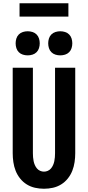

<svg xmlns="http://www.w3.org/2000/svg" viewBox="-20 -1151 540 1179"><path d="M250 8Q222 8 195 2Q168 -4 144.5 -18.5Q121 -33 103.5 -55Q86 -77 76 -102.5Q66 -128 62 -155.5Q58 -183 58 -210V-735H182V-210Q182 -198 183 -185.5Q184 -173 186.5 -161Q189 -149 194 -137.5Q199 -126 207 -116.5Q215 -107 226.5 -102Q238 -97 250 -97Q262 -97 273.5 -102Q285 -107 293 -116.5Q301 -126 306 -137.5Q311 -149 313.5 -161Q316 -173 317 -185.5Q318 -198 318 -210V-735H442V-210Q442 -183 438 -155.5Q434 -128 424 -102.5Q414 -77 396.5 -55Q379 -33 355.5 -18.5Q332 -4 305 2Q278 8 250 8ZM350 -811Q335 -811 320.5 -815.5Q306 -820 295.5 -830.5Q285 -841 280.5 -855.5Q276 -870 276 -885Q276 -900 280.5 -914.5Q285 -929 295.5 -939.5Q306 -950 320.5 -954.5Q335 -959 350 -959Q365 -959 379.5 -954.5Q394 -950 404.5 -939.5Q415 -929 419.5 -914.5Q424 -900 424 -885Q424 -870 419.5 -855.5Q415 -841 404.5 -830.5Q394 -820 379.5 -815.5Q365 -811 350 -811ZM150 -811Q135 -811 120.5 -815.5Q106 -820 95.5 -830.5Q85 -841 80.5 -855.5Q76 -870 76 -885Q76 -900 80.5 -914.5Q85 -929 95.5 -939.5Q106 -950 120.5 -954.5Q135 -959 150 -959Q165 -959 179.5 -954.5Q194 -950 204.5 -939.5Q215 -929 219.5 -914.5Q224 -900 224 -885Q224 -870 219.5 -855.5Q215 -841 204.5 -830.5Q194 -820 179.5 -815.5Q165 -811 150 -811ZM100 -1049V-1131H400V-1049Z"/></svg>

Font: Iosevka Extrabold
Style: Regular
Weight: 800
Monospace: yes
Designer: Belleve Invis
Foundry: Belleve Invis
Version: Version 32.5.0; ttfautohint (v1.8.4)